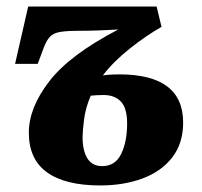

<svg xmlns="http://www.w3.org/2000/svg" viewBox="-20 -556 615 586"><path d="M286 10Q179 10 123.5 -30Q68 -70 68 -151Q68 -227 130.5 -308Q193 -389 341 -466Q308 -464 278.5 -463Q249 -462 222 -462Q184 -462 163.5 -458.5Q143 -455 132.5 -444Q122 -433 113 -409L95 -361H26L66 -536H458L473 -474Q427 -448 376.5 -408Q326 -368 294 -326Q311 -328 323 -328.5Q335 -329 344 -329Q539 -329 539 -182Q539 -119 506 -76Q473 -33 415.5 -11.5Q358 10 286 10ZM292 -49Q332 -49 350 -86.5Q368 -124 368 -179Q368 -226 349 -246Q330 -266 296 -266Q276 -266 257 -264Q241 -227 236.5 -191Q232 -155 232 -137Q232 -97 246.5 -73Q261 -49 292 -49Z"/></svg>

Font: Noto Serif SemiCondensed ExtraBold
Style: Italic
Weight: 800
Width: 4
Italic angle: -12°
Designer: Monotype Design Team
Foundry: Monotype Imaging Inc.
Version: Version 2.014; ttfautohint (v1.8.4.7-5d5b)